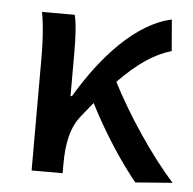

<svg xmlns="http://www.w3.org/2000/svg" viewBox="-46 -610 669 666"><g transform="rotate(5 289.0 -277.0)"><path d="M449 10 578 0C498 -88 408 -224 353 -332C418 -399 476 -438 535 -455L526 -564C404 -538 289 -413 204 -269H199V-419C199 -469 197 -519 189 -551H75C85 -498 87 -437 87 -394V0H195V-30C195 -106 207 -162 243 -205L281 -252C332 -151 397 -53 449 10Z"/></g></svg>

Font: Noto Sans TC Medium
Style: Regular
Weight: 500
Designer: Ryoko NISHIZUKA 西塚涼子 (kana, bopomofo & ideographs); Paul D. Hunt (Latin, Greek & Cyrillic); Sandoll Communications 산돌커뮤니
Foundry: Adobe
Version: Version 2.004;hotconv 1.0.118;makeotfexe 2.5.65603